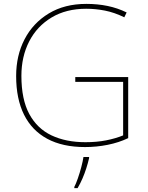

<svg xmlns="http://www.w3.org/2000/svg" viewBox="-20 -746 760 987"><path d="M367 -350H639V-36Q591 -13 533.5 -1.5Q476 10 417 10Q302 10 223 -32.5Q144 -75 103.5 -156.5Q63 -238 63 -355Q63 -461 106.5 -544.5Q150 -628 231 -677Q312 -726 424 -726Q481 -726 532.5 -715.5Q584 -705 631 -682L619 -657Q568 -682 519.5 -691.5Q471 -701 423 -701Q320 -701 245 -656Q170 -611 130 -533Q90 -455 90 -356Q90 -235 130.5 -160Q171 -85 245 -50Q319 -15 419 -15Q477 -15 525.5 -24.5Q574 -34 613 -50V-325H367ZM438 67Q432 93 423.5 119.5Q415 146 404 171.5Q393 197 379 221H362V215Q370 200 380 171.5Q390 143 398 112.5Q406 82 409 61H438Z"/></svg>

Font: Noto Sans Thai Thin
Style: Regular
Weight: 250
Designer: Monotype Design Team
Foundry: Monotype Imaging Inc.
Version: Version 2.001